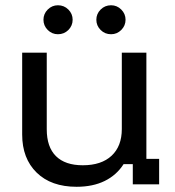

<svg xmlns="http://www.w3.org/2000/svg" viewBox="-20 -700 665 729"><path d="M270.8 9.2Q174.2 9.2 119.2 -44.6Q64.2 -98.3 64.2 -189.2V-500H157.5V-209.2Q157.5 -141.7 192.5 -107.1Q227.5 -72.5 294.2 -72.5Q365 -72.5 403.8 -108.8Q442.5 -145 442.5 -210V-500H535.8V-96.7H584.2V0H484.2V-76.7H449.2Q422.5 -35 377.5 -12.9Q332.5 9.2 270.8 9.2ZM401.7 -570Q378.3 -570 362.1 -586.2Q345.8 -602.5 345.8 -625Q345.8 -647.5 362.1 -663.8Q378.3 -680 401.7 -680Q424.2 -680 440.4 -663.8Q456.7 -647.5 456.7 -625Q456.7 -602.5 440.4 -586.2Q424.2 -570 401.7 -570ZM200 -570Q177.5 -570 161.2 -586.2Q145 -602.5 145 -625Q145 -647.5 161.2 -663.8Q177.5 -680 200 -680Q223.3 -680 239.6 -663.8Q255.8 -647.5 255.8 -625Q255.8 -602.5 239.6 -586.2Q223.3 -570 200 -570Z"/></svg>

Font: Funnel Display
Style: Regular
Weight: 400
Designer: NORD ID, Kristian Moeller
Foundry: Dicotype
Version: Version 1.000